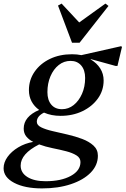

<svg xmlns="http://www.w3.org/2000/svg" viewBox="-111 -798 699 1069"><path d="M226 -153Q175 -153 134 -171Q94 -151 94 -120Q94 -101 118.5 -89Q143 -77 182 -68Q221 -59 264.5 -49Q308 -39 346.5 -24.5Q385 -10 409.5 12.5Q434 35 434 69Q434 122 394 163Q354 204 283.5 227.5Q213 251 123 251Q27 251 -32 220Q-91 189 -91 139Q-91 106 -69 75.5Q-47 45 -9.5 22.5Q28 0 74 -8Q50 -20 35.5 -38Q21 -56 21 -82Q21 -149 107 -186Q80 -205 65 -233Q50 -261 50 -296Q50 -353 81.5 -398.5Q113 -444 167 -470Q221 -496 290 -496Q318 -496 342 -491L564 -541L568 -536L543 -431H532L394 -469V-467Q428 -447 447 -417Q466 -387 466 -350Q466 -294 434 -249.5Q402 -205 348 -179Q294 -153 226 -153ZM234 -190Q270 -190 299 -213Q328 -236 345.5 -275.5Q363 -315 363 -364Q363 -408 341 -433.5Q319 -459 282 -459Q245 -459 216 -436Q187 -413 170 -373.5Q153 -334 153 -285Q153 -241 174.5 -215.5Q196 -190 234 -190ZM4 124Q4 164 41.5 187.5Q79 211 143 211Q229 211 283 181.5Q337 152 337 104Q337 81 314.5 67Q292 53 257 44Q222 35 182 27Q142 19 107 6Q4 58 4 124ZM290 -560 212 -767 232 -778 330 -673 476 -778 493 -765 332 -560Z"/></svg>

Font: Platypi
Style: Italic
Weight: 400
Italic angle: -13°
Designer: David Sargent
Foundry: Bolt Cutter Type
Version: Version 1.200; ttfautohint (v1.8.4.7-5d5b)